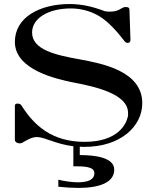

<svg xmlns="http://www.w3.org/2000/svg" viewBox="-20 -713 770 949"><path d="M398 12.9C574.3 12.9 683.2 -87.1 683.2 -203C683.2 -362.4 483.2 -399 378.2 -418.8C249.5 -441.6 138.6 -468.3 138.6 -552.5C138.6 -620.8 215.8 -671.3 330.7 -671.3C371.3 -671.3 421.8 -661.4 466.3 -635.6C513.9 -608.9 560.4 -554.5 588.1 -518.8C599 -504 603 -501 610.9 -501C620.8 -501 624.8 -505.9 624.8 -516.8L619.8 -664.4C619.8 -674.3 614.9 -678.2 602 -678.2C591.1 -678.2 587.1 -675.2 574.3 -668.3C566.3 -662.4 549.5 -655.4 524.8 -655.4C517.8 -655.4 506.9 -655.4 496 -658.4C438.6 -680.2 383.2 -693.1 324.8 -693.1C176.2 -693.1 53.5 -627.7 53.5 -505.9C53.5 -365.3 266.3 -321.8 334.7 -306.9C455.4 -284.2 612.9 -248.5 612.9 -154.5C612.9 -148.5 613.9 -140.6 610.9 -132.7C603 -101 564.4 -11.9 398 -11.9C239.6 -11.9 150.5 -90.1 87.1 -190.1C83.2 -197 77.2 -201 67.3 -201C57.4 -201 53.5 -197 53.5 -190.1V-21.8C53.5 -8.9 72.3 0 89.1 -6.9C111.9 -19.8 135.6 -35.6 162.4 -35.6C202 -35.6 253.5 -1 342.6 9.9V108.9C391.1 108.9 446.5 108.9 446.5 142.6C446.5 176.2 412.9 188.1 365.3 188.1C337.6 188.1 301 183.2 268.3 175.2V209.9C303 213.9 337.6 215.8 368.3 215.8C469.3 215.8 544.6 190.1 544.6 125.7C544.6 64.4 447.5 53.5 374.3 53.5V11.9C381.2 12.9 390.1 12.9 398 12.9Z"/></svg>

Font: Biblismive
Style: Regular
Weight: 400
Designer: Susan Drake
Foundry: Susan Drake
Version: Version 1.0; ttfautohint (v1.8.4.7-5d5b)